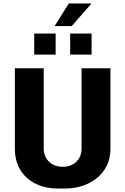

<svg xmlns="http://www.w3.org/2000/svg" viewBox="-20 -1081 725 1111"><path d="M319 10Q241 10 184 -19Q127 -48 96.5 -100Q66 -152 66 -221V-686H233V-222Q233 -175 263.5 -145.5Q294 -116 343 -116Q392 -116 422 -145.5Q452 -175 452 -222V-686H619V-221Q619 -152 585 -100Q551 -48 490.5 -19Q430 10 352 10ZM296 -930 378 -1061H506L507 -1058L395 -930ZM178 -765V-887H302V-765ZM386 -765V-887H510V-765Z"/></svg>

Font: Chivo Medium
Style: Bold
Weight: 700
Version: Version 2.002